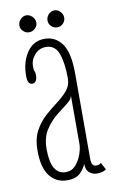

<svg xmlns="http://www.w3.org/2000/svg" viewBox="-76 -667 427 719"><g transform="rotate(-10 137.5 -307.5)"><path d="M121 10Q79.5 10 54.8 -21.8Q30 -53.5 30 -118Q30 -163 46 -193Q62 -223 85.8 -244.2Q109.5 -265.5 133.2 -283.2Q157 -301 173 -320Q189 -339 189 -365.5Q189 -424 176 -459.8Q163 -495.5 128 -495.5Q102 -495.5 85 -476Q68 -456.5 68 -432.5Q68 -418.5 70.8 -413.5Q73.5 -408.5 73.5 -397Q73.5 -385.5 69 -377.2Q64.5 -369 54.5 -369Q36.5 -369 36.5 -401Q36.5 -454.5 61.2 -490.5Q86 -526.5 128 -526.5Q169.5 -526.5 194.2 -492.5Q219 -458.5 219 -378V-55.5Q219 -38 223.8 -31.8Q228.5 -25.5 237.5 -25.5Q249.5 -25.5 255.5 -32.5L270 -5.5Q259 4.5 234.5 4.5Q219.5 4.5 206.5 -5.8Q193.5 -16 193.5 -40Q188.5 -24.5 171.8 -7.2Q155 10 121 10ZM121 -21Q144 -21 159 -38.2Q174 -55.5 181.5 -77.8Q189 -100 189 -114.5V-301Q188 -287 169 -272.5Q150 -258 125.8 -238.8Q101.5 -219.5 83 -190.5Q64.5 -161.5 64.5 -118Q64.5 -21 121 -21ZM183.5 -560.5Q170.5 -560.5 161 -569.8Q151.5 -579 151.5 -591.5Q151.5 -605 161 -615Q170.5 -625 183.5 -625Q196 -625 205.5 -615Q215 -605 215 -591.5Q215 -579 205.5 -569.8Q196 -560.5 183.5 -560.5ZM76 -560.5Q64 -560.5 54.2 -569.8Q44.5 -579 44.5 -591.5Q44.5 -605 54.2 -615Q64 -625 76 -625Q89 -625 99 -615Q109 -605 109 -591.5Q109 -579 99 -569.8Q89 -560.5 76 -560.5Z"/></g></svg>

Font: Imbue 10pt Thin
Style: Regular
Weight: 100
Designer: Tyler Finck
Foundry: Etcetera Type Company
Version: Version 1.102; ttfautohint (v1.8.3)